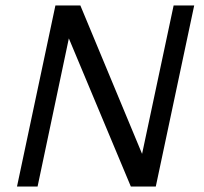

<svg xmlns="http://www.w3.org/2000/svg" viewBox="-20 -680 745 700"><path d="M231 -540 117 0H42L182 -660H273L498 -119L613 -660H688L548 0H457Z"/></svg>

Font: Quattrocento Sans
Style: Italic
Weight: 400
Designer: Pablo Impallari
Foundry: Pablo Impallari, Igino Marini, Brenda Gallo
Version: Version 2.000